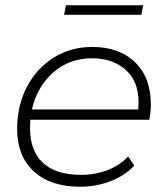

<svg xmlns="http://www.w3.org/2000/svg" viewBox="-20 -704 638 728"><path d="M283 4Q172 4 108.5 -54Q45 -112 45 -215Q45 -304 82 -374.5Q119 -445 183.5 -485.5Q248 -526 330 -526Q432 -526 492 -468Q552 -410 552 -308Q552 -279 546 -250H95Q94 -234 94 -217Q94 -132 143 -86.5Q192 -41 287 -41Q342 -41 389 -59.5Q436 -78 466 -111L489 -76Q455 -39 400.5 -17.5Q346 4 283 4ZM101 -289H504Q513 -383 463 -433Q413 -483 329 -483Q243 -483 182 -429.5Q121 -376 101 -289ZM223 -648 230 -684H523L516 -648Z"/></svg>

Font: Montserrat Light
Style: Italic
Weight: 300
Italic angle: -11.3°
Designer: Julieta Ulanovsky
Foundry: Julieta Ulanovsky
Version: Version 9.000; ttfautohint (v1.8.4.7-5d5b)